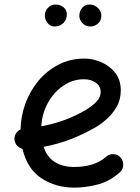

<svg xmlns="http://www.w3.org/2000/svg" viewBox="-20 -795 622 853"><path d="M512.7 -29.8Q468.3 10.3 415.3 24.4Q362.3 38.6 310.1 38.6Q228 38.6 164.6 -2.7Q101.1 -43.9 80.1 -133.3Q65.9 -137.2 55.7 -148.4Q45.4 -159.7 44.4 -175.3Q43.5 -189.9 51 -202.1Q58.6 -214.4 71.3 -219.7Q72.3 -277.8 92.5 -334Q112.8 -390.1 150.1 -435.3Q187.5 -480.5 239.5 -507.6Q291.5 -534.7 355.5 -534.7Q392.6 -534.7 429.7 -518.8Q466.8 -502.9 491.7 -471.7Q516.6 -440.4 516.6 -393.1Q516.6 -351.6 497.6 -319.3Q478.5 -287.1 453.6 -265.4Q428.7 -243.7 410.6 -232.9Q355 -200.2 295.7 -177.2Q236.3 -154.3 173.8 -142.6Q189 -96.7 223.9 -75Q258.8 -53.2 310.1 -53.2Q353 -53.2 389.2 -64.2Q425.3 -75.2 450.7 -98.1Q464.8 -110.8 484.1 -110.1Q503.4 -109.4 515.6 -95.2Q528.3 -81.1 527.6 -61.8Q526.9 -42.5 512.7 -29.8ZM353 -442.9Q303.2 -442.9 261.2 -414.3Q219.2 -385.7 192.9 -338.1Q166.5 -290.5 163.6 -233.9Q272.5 -253.9 360.4 -306.2Q391.1 -324.7 409.2 -344Q427.2 -363.3 427.2 -386.2Q427.2 -412.1 405.8 -427.5Q384.3 -442.9 353 -442.9ZM430.2 -724.6Q430.2 -703.1 415 -690.2Q399.9 -677.2 381.3 -677.2Q360.4 -677.2 346.4 -692.1Q332.5 -707 332.5 -724.1Q332.5 -745.6 345.2 -760.3Q357.9 -774.9 377 -774.9Q399.4 -774.9 414.8 -760Q430.2 -745.1 430.2 -724.6ZM276.9 -731.4Q276.9 -708 261.5 -692.6Q246.1 -677.2 222.7 -677.2Q203.1 -677.2 191.2 -692.9Q179.2 -708.5 179.2 -726.1Q179.2 -746.1 193.4 -760.5Q207.5 -774.9 228 -774.9Q246.1 -774.9 261.5 -763.2Q276.9 -751.5 276.9 -731.4Z"/></svg>

Font: Mikhak-FD Medium
Style: Regular
Weight: 500
Designer: Amin Abedi
Version: Version 3.2